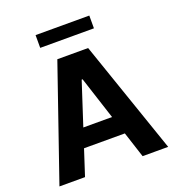

<svg xmlns="http://www.w3.org/2000/svg" viewBox="-159 -1035 1065 1161"><g transform="rotate(-20 374.0 -454.5)"><path d="M371.1 -561 188.5 0H23.9L274.9 -727.1H473.1L723.6 0H559.1L377 -561ZM178.2 -166V-285.6H567.4V-166ZM201.2 -909.2H546.9V-827.1H201.2Z"/></g></svg>

Font: My Font
Style: Bold
Weight: 500
Designer: Rasmus Andersson
Foundry: rsms
Version: Version 0.001